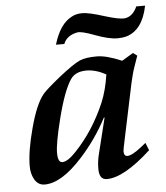

<svg xmlns="http://www.w3.org/2000/svg" viewBox="-50 -697 655 758"><g transform="rotate(-5 277.5 -317.5)"><path d="M519 -82Q411 17 343 17Q313 17 313 -26Q313 -56 320 -83L355 -225L353 -227Q309 -143 247 -75Q164 17 97 17Q70 17 56 -9Q44 -31 44 -60Q44 -119 68 -208Q93 -303 125 -341Q133 -350 150 -365Q167 -380 193 -401Q251 -447 278 -459Q301 -469 345 -469Q384 -469 444 -443L489 -470L505 -458L490 -415Q485 -401 481 -385.5Q477 -370 473 -353L428 -139Q418 -93 418 -87Q418 -67 432 -67Q450 -67 487 -96L507 -112ZM377 -395Q336 -417 300 -417Q256 -417 237 -389Q208 -347 180 -236Q156 -141 156 -103Q156 -65 174 -65Q195 -65 228 -100Q301 -176 348 -285Q368 -333 377 -395ZM553 -652Q534 -556 468 -537Q453 -533 434 -533Q399 -533 344 -554Q294 -573 277 -570Q235 -562 222 -529H189Q213 -610 261 -634Q278 -644 303 -644Q330 -644 392 -624Q448 -607 468 -609Q501 -613 518 -652Z"/></g></svg>

Font: GFS Didot
Style: Bold Italic
Weight: 700
Italic angle: -12°
Designer: Designed by Takis Katsoulidis and George D. Matthiopoulos.
Foundry: Designed by Takis Katsoulidis and George D. Matthiopoulos.
Version: Version 1.0